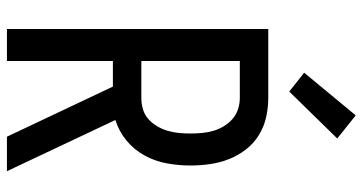

<svg xmlns="http://www.w3.org/2000/svg" viewBox="-260 -760 1021 540"><g transform="rotate(90 250.0 -490.5)"><path d="M462 0H365L224 -298H152V0H62V-735H256Q283 -735 310 -729Q337 -723 360.5 -708.5Q384 -694 401 -672Q418 -650 428 -624.5Q438 -599 442 -571.5Q446 -544 446 -516Q446 -483 440 -450Q434 -417 418 -387.5Q402 -358 376 -336.5Q350 -315 318 -305ZM256 -378Q272 -378 287.5 -382.5Q303 -387 315 -397.5Q327 -408 335.5 -422.5Q344 -437 348.5 -452.5Q353 -468 354.5 -484Q356 -500 356 -516Q356 -532 354.5 -548.5Q353 -565 348.5 -580.5Q344 -596 335.5 -610Q327 -624 315 -634.5Q303 -645 287.5 -650Q272 -655 256 -655H152V-378ZM238 -794 185 -836 305 -981 370 -929Z"/></g></svg>

Font: Iosevka Custom Medium
Style: Regular
Weight: 500
Monospace: yes
Designer: Belleve Invis
Foundry: Belleve Invis
Version: Version 32.5.0; ttfautohint (v1.8.4)